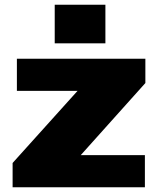

<svg xmlns="http://www.w3.org/2000/svg" viewBox="-20 -787 664 807"><path d="M33 -102 368 -474 386 -405H51V-540H591V-438L254 -62L236 -135H589V0H33ZM423 -767V-605H210V-767Z"/></svg>

Font: Pathway Extreme ExtraBold
Style: Regular
Weight: 800
Designer: Eduardo Rodriguez Tunni
Foundry: Eduardo Rodriguez Tunni
Version: Version 1.001;gftools[0.9.26]